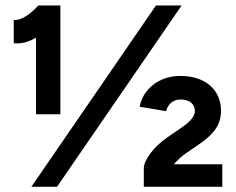

<svg xmlns="http://www.w3.org/2000/svg" viewBox="-20 -721 909 741"><path d="M119 -280H213V-700H130L129 -701C99 -668 63 -641 33 -644V-554C63 -551 91 -559 119 -576ZM101 0H200L681 -700H582ZM535 -71V0H838V-87H651C664 -102 681 -118 697 -129L748 -164C799 -199 833 -235 833 -293C833 -373 774 -428 676 -428C589 -428 530 -372 519 -309L621 -292C627 -317 647 -337 676 -337C714 -337 732 -318 732 -292C732 -268 704 -244 680 -228L629 -193C574 -156 535 -103 535 -71Z"/></svg>

Font: HB Figtree Prototype
Style: Bold
Weight: 700
Designer: Alfredo Marco Pradil
Foundry: Hanken Design Co.®
Version: Version 1.002;Glyphs 3.2 (3228)